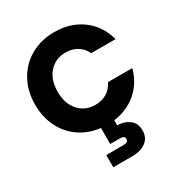

<svg xmlns="http://www.w3.org/2000/svg" viewBox="-222 -862 1205 1285"><g transform="rotate(-30 381.0 -219.5)"><path d="M531 -240H719Q692 -139 618.5 -75.5Q545 -12 440 2V41Q492 41 531 69.5Q570 98 570 155Q570 212 529 241.5Q488 271 431 271H277V177H408Q428 177 438 171Q448 165 448 151Q448 137 438 131.5Q428 126 408 126H337V2Q247 -8 178 -55.5Q109 -103 71 -180Q33 -257 33 -352Q33 -456 78 -537.5Q123 -619 203.5 -664.5Q284 -710 386 -710Q511 -710 600 -644Q689 -578 719 -464H531Q510 -508 471.5 -531Q433 -554 384 -554Q305 -554 256 -499Q207 -444 207 -352Q207 -260 256 -205Q305 -150 384 -150Q433 -150 471.5 -173Q510 -196 531 -240Z"/></g></svg>

Font: IBM-Poppins
Style: Poppins-Bold
Weight: 700
Designer: Mike Abbink, Paul van der Laan, Pieter van Rosmalen, Ben Mitchell, Mark Frömberg
Foundry: Bold Monday
Version: Version 1.1